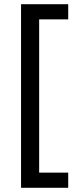

<svg xmlns="http://www.w3.org/2000/svg" viewBox="-20 -734 369 912"><path d="M304 158H80V-714H304V-642H166V86H304Z"/></svg>

Font: guzrati25
Style: Book
Weight: 400
Designer: Jelle Bosma - Monotype Design Team, Universal Thirst
Foundry: Monotype Imaging Inc.
Version: Version 2.106